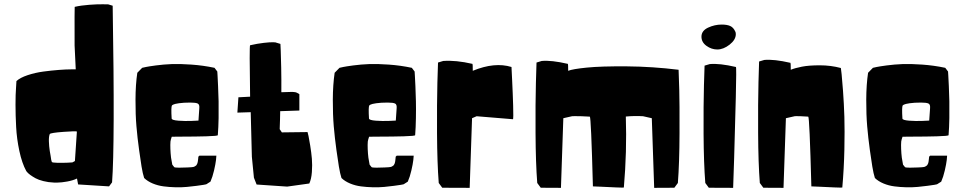

<svg xmlns="http://www.w3.org/2000/svg" viewBox="-20 -881 4545 906"><path d="M57.6 -498.5Q75.2 -514.6 110.6 -526.4Q146 -538.1 183.8 -543.2Q221.7 -548.3 256.8 -551Q292 -553.7 314.5 -553.7H337.4L332 -666.5Q331.5 -848.1 332.5 -848.6Q361.8 -855.5 401.4 -858.4Q440.9 -861.3 465.8 -860.8L490.7 -860.4L511.7 -854Q522.5 -198.7 508.8 -20.5L494.6 -1.5L348.6 -10.7L343.3 -38.6Q324.2 -29.3 296.9 -24.4Q269.5 -19.5 252 -19.5H234.4Q208 -20.5 184.8 -26.4Q161.6 -32.2 147.5 -40Q133.3 -47.9 123 -55.4Q112.8 -63 108.4 -68.4L104 -73.7Q83.5 -111.3 71.3 -168.7Q59.1 -226.1 56.2 -281.5Q53.2 -336.9 53.2 -387Q53.2 -437 55.7 -467.8ZM214.8 -248.5Q210 -236.8 210.7 -214.1Q211.4 -191.4 214.8 -168.9L218.8 -146Q221.7 -122.1 224.6 -116.7Q226.6 -113.3 251 -112.8Q275.4 -112.3 298.8 -113.3L321.8 -114.7L333.5 -121.1L342.8 -260.3Q340.3 -263.2 279.8 -258.8Q219.2 -254.4 214.8 -248.5Z M920.9 -146.5H1001Q1001.5 -145.5 999.3 -126.2Q997.1 -106.9 990 -76.4Q982.9 -45.9 973.1 -23.9Q971.7 -22.9 969.7 -21.7Q967.8 -20.5 963.1 -17.6Q958.5 -14.6 955.6 -12.7Q952.6 -10.7 952.6 -11.2L940.4 -8.8Q928.7 -6.8 908.2 -4.2Q887.7 -1.5 862.3 1Q836.9 3.4 808.1 2.7Q779.3 2 752.4 -1.5Q725.6 -4.9 700.9 -15.1Q676.3 -25.4 660.2 -41L653.8 -64.5Q651.4 -75.7 647.9 -95.2Q644.5 -114.7 636.5 -172.6Q628.4 -230.5 623.8 -285.2Q619.1 -339.8 619.4 -410.6Q619.6 -481.4 627.9 -537.6L650.9 -561Q657.2 -562.5 668.5 -564.9Q679.7 -567.4 716.1 -572.3Q752.4 -577.1 790.3 -578.6Q828.1 -580.1 883.5 -576.2Q939 -572.3 992.2 -561L1005.4 -543.5Q1005.9 -536.6 1006.6 -524.2Q1007.3 -511.7 1009 -474.9Q1010.7 -438 1011.5 -403.3Q1012.2 -368.7 1011.5 -323.7Q1010.7 -278.8 1007.8 -243.2Q1007.8 -239.3 953.4 -237.8Q898.9 -236.3 844.7 -236.3L790.5 -235.8L786.6 -223.6Q783.7 -216.3 783.7 -197Q783.7 -177.7 785.2 -157.2L787.1 -137.2L793 -104L802.2 -92.3Q805.7 -89.8 825.4 -89.8Q845.2 -89.8 863.3 -90.8L881.8 -91.8Q887.2 -92.3 891.6 -93Q896 -93.8 899.2 -95.9Q902.3 -98.1 904.8 -99.6Q907.2 -101.1 908.9 -105.2Q910.6 -109.4 911.6 -110.8Q912.6 -112.3 913.3 -117.9Q914.1 -123.5 914.3 -125Q914.6 -126.5 915.3 -133.3Q916 -140.1 916 -141.6ZM790 -321.8Q790.5 -314 822 -311.5Q853.5 -309.1 884.8 -310.5L916.5 -312Q919.4 -357.9 920.4 -369.1Q922.4 -387.7 913.3 -392.3Q904.3 -397 877.9 -397Q845.7 -397 824.2 -393.8Q802.7 -390.6 796.9 -387.2L791.5 -383.8Q786.6 -376.5 790 -321.8Z M1100.1 -349.6 1105 -421.9Q1127.9 -423.3 1160.2 -424.8Q1156.2 -667 1160.2 -667.5Q1194.8 -675.3 1224.6 -678.7Q1254.4 -682.1 1266.6 -681.6L1278.8 -681.2L1303.2 -673.8Q1303.7 -662.6 1304.7 -642.1Q1305.7 -621.6 1306.9 -561.8Q1308.1 -502 1307.6 -445.8Q1364.3 -448.2 1370.1 -446.3Q1374.5 -446.3 1380.1 -443.8Q1385.7 -441.4 1389.2 -439L1392.6 -436.5V-359.4L1302.2 -356.4Q1302.2 -354 1301.3 -316.4Q1300.3 -278.8 1299.8 -271.5L1310.1 -256.3L1431.2 -257.8Q1433.1 -251 1435.8 -239Q1438.5 -227.1 1443.8 -194.1Q1449.2 -161.1 1451.7 -131.8Q1454.1 -102.5 1451.7 -69.1Q1449.2 -35.6 1439.5 -15.1L1335 -0.5L1190.9 -10.3L1178.2 -42.5L1168.5 -141.1Q1165.5 -258.8 1163.1 -351.6Z M1852.1 -146.5H1932.1Q1932.6 -145.5 1930.4 -126.2Q1928.2 -106.9 1921.1 -76.4Q1914.1 -45.9 1904.3 -23.9Q1902.8 -22.9 1900.9 -21.7Q1898.9 -20.5 1894.3 -17.6Q1889.6 -14.6 1886.7 -12.7Q1883.8 -10.7 1883.8 -11.2L1871.6 -8.8Q1859.9 -6.8 1839.4 -4.2Q1818.8 -1.5 1793.5 1Q1768.1 3.4 1739.3 2.7Q1710.4 2 1683.6 -1.5Q1656.7 -4.9 1632.1 -15.1Q1607.4 -25.4 1591.3 -41L1585 -64.5Q1582.5 -75.7 1579.1 -95.2Q1575.7 -114.7 1567.6 -172.6Q1559.6 -230.5 1554.9 -285.2Q1550.3 -339.8 1550.5 -410.6Q1550.8 -481.4 1559.1 -537.6L1582 -561Q1588.4 -562.5 1599.6 -564.9Q1610.8 -567.4 1647.2 -572.3Q1683.6 -577.1 1721.4 -578.6Q1759.3 -580.1 1814.7 -576.2Q1870.1 -572.3 1923.3 -561L1936.5 -543.5Q1937 -536.6 1937.7 -524.2Q1938.5 -511.7 1940.2 -474.9Q1941.9 -438 1942.6 -403.3Q1943.4 -368.7 1942.6 -323.7Q1941.9 -278.8 1939 -243.2Q1939 -239.3 1884.5 -237.8Q1830.1 -236.3 1775.9 -236.3L1721.7 -235.8L1717.8 -223.6Q1714.8 -216.3 1714.8 -197Q1714.8 -177.7 1716.3 -157.2L1718.3 -137.2L1724.1 -104L1733.4 -92.3Q1736.8 -89.8 1756.6 -89.8Q1776.4 -89.8 1794.4 -90.8L1813 -91.8Q1818.4 -92.3 1822.8 -93Q1827.1 -93.8 1830.3 -95.9Q1833.5 -98.1 1835.9 -99.6Q1838.4 -101.1 1840.1 -105.2Q1841.8 -109.4 1842.8 -110.8Q1843.8 -112.3 1844.5 -117.9Q1845.2 -123.5 1845.5 -125Q1845.7 -126.5 1846.4 -133.3Q1847.2 -140.1 1847.2 -141.6ZM1721.2 -321.8Q1721.7 -314 1753.2 -311.5Q1784.7 -309.1 1815.9 -310.5L1847.7 -312Q1850.6 -357.9 1851.6 -369.1Q1853.5 -387.7 1844.5 -392.3Q1835.4 -397 1809.1 -397Q1776.9 -397 1755.4 -393.8Q1733.9 -390.6 1728 -387.2L1722.7 -383.8Q1717.8 -376.5 1721.2 -321.8Z M2210.9 -546.9Q2314 -589.4 2393.6 -564.9Q2394 -558.1 2394.5 -546.1Q2395 -534.2 2396.7 -501.7Q2398.4 -469.2 2399.4 -440.9Q2400.4 -412.6 2401.4 -383.1Q2402.3 -353.5 2402.1 -335.9Q2401.9 -318.4 2400.4 -318.4L2229 -332.5L2207.5 -323.2L2196.3 5.4L2066.9 4.9L2050.3 -17.6Q2043 -110.8 2042.2 -252.9Q2041.5 -395 2043.9 -490.2L2046.9 -585.9L2071.3 -593.3Q2131.3 -597.7 2209.5 -579.6Q2210.9 -579.6 2210.9 -546.9Z M3178.7 -17.6 3162.1 4.9 3066.9 5.4Q3060.1 -177.7 3055.7 -323.2L3014.6 -332.5Q2975.6 -335 2933.1 -331.1Q2938.5 -165.5 2923.8 3.9Q2923.8 4.9 2887.2 3.4Q2850.6 2 2814.5 0L2777.8 -1.5Q2769 -330.1 2763.2 -330.6Q2745.1 -332 2724.1 -332.5Q2703.1 -333 2691.4 -333L2679.2 -332.5L2638.2 -323.2L2627 5.4L2531.7 4.9L2515.1 -17.6Q2507.8 -110.8 2507.1 -252.9Q2506.3 -395 2508.8 -490.2L2511.7 -585.9L2536.1 -593.3Q2581.5 -597.7 2659.7 -579.6Q2661.1 -579.6 2661.1 -546.9Q2681.2 -555.2 2748.5 -562Q2815.9 -568.8 2937.5 -567.9Q3059.1 -566.9 3182.1 -551.8Q3183.6 -515.6 3185.3 -455.8Q3187 -396 3186.5 -253.4Q3186 -110.8 3178.7 -17.6Z M3324.7 4.9 3308.1 -17.6Q3300.8 -110.8 3300 -249.3Q3299.3 -387.7 3301.8 -479.5L3304.7 -571.3L3329.1 -578.6Q3374.5 -583 3452.6 -564.9Q3455.6 -564.5 3452.1 -421.9Q3448.7 -279.3 3444.3 -136.7L3439.5 5.4ZM3452.1 -719.7Q3452.1 -693.4 3422.9 -670.4Q3393.6 -647.5 3364.7 -647.5Q3337.4 -647.5 3313.7 -664.6Q3290 -681.6 3290 -708Q3290 -735.8 3321 -750.5Q3352.1 -765.1 3385.3 -765.1Q3410.6 -765.1 3425.8 -758.3Q3440.9 -751.5 3449.7 -731.9Q3452.1 -728 3452.1 -719.7Z M3711.4 -551.8Q3731.9 -560.1 3764.2 -566.4Q3796.4 -572.8 3848.4 -572.8Q3900.4 -572.8 3947.8 -560.1Q3949.2 -549.8 3951.4 -531Q3953.6 -512.2 3958 -451.9Q3962.4 -391.6 3964.4 -329.1Q3966.3 -266.6 3964.4 -175Q3962.4 -83.5 3954.6 3.9Q3954.6 4.9 3918 3.4Q3881.3 2 3845.2 0L3808.6 -1.5Q3799.8 -330.1 3793.9 -330.6Q3775.9 -332 3759.8 -332.5Q3743.7 -333 3736.8 -333L3729.5 -332.5L3688.5 -323.2L3677.2 5.4L3582 4.9L3565.4 -17.6Q3558.1 -110.8 3557.4 -254.2Q3556.6 -397.5 3559.1 -494.1L3562 -590.8L3586.4 -598.1Q3631.8 -602.5 3710 -584.5Q3711.4 -584.5 3711.4 -551.8Z M4369.1 -146.5H4449.2Q4449.7 -145.5 4447.5 -126.2Q4445.3 -106.9 4438.2 -76.4Q4431.2 -45.9 4421.4 -23.9Q4419.9 -22.9 4418 -21.7Q4416 -20.5 4411.4 -17.6Q4406.7 -14.6 4403.8 -12.7Q4400.9 -10.7 4400.9 -11.2L4388.7 -8.8Q4377 -6.8 4356.4 -4.2Q4335.9 -1.5 4310.5 1Q4285.2 3.4 4256.3 2.7Q4227.5 2 4200.7 -1.5Q4173.8 -4.9 4149.2 -15.1Q4124.5 -25.4 4108.4 -41L4102.1 -64.5Q4099.6 -75.7 4096.2 -95.2Q4092.8 -114.7 4084.7 -172.6Q4076.7 -230.5 4072 -285.2Q4067.4 -339.8 4067.6 -410.6Q4067.9 -481.4 4076.2 -537.6L4099.1 -561Q4105.5 -562.5 4116.7 -564.9Q4127.9 -567.4 4164.3 -572.3Q4200.7 -577.1 4238.5 -578.6Q4276.4 -580.1 4331.8 -576.2Q4387.2 -572.3 4440.4 -561L4453.6 -543.5Q4454.1 -536.6 4454.8 -524.2Q4455.6 -511.7 4457.3 -474.9Q4459 -438 4459.7 -403.3Q4460.4 -368.7 4459.7 -323.7Q4459 -278.8 4456.1 -243.2Q4456.1 -239.3 4401.6 -237.8Q4347.2 -236.3 4293 -236.3L4238.8 -235.8L4234.9 -223.6Q4231.9 -216.3 4231.9 -197Q4231.9 -177.7 4233.4 -157.2L4235.4 -137.2L4241.2 -104L4250.5 -92.3Q4253.9 -89.8 4273.7 -89.8Q4293.5 -89.8 4311.5 -90.8L4330.1 -91.8Q4335.4 -92.3 4339.8 -93Q4344.2 -93.8 4347.4 -95.9Q4350.6 -98.1 4353 -99.6Q4355.5 -101.1 4357.2 -105.2Q4358.9 -109.4 4359.9 -110.8Q4360.8 -112.3 4361.6 -117.9Q4362.3 -123.5 4362.5 -125Q4362.8 -126.5 4363.5 -133.3Q4364.3 -140.1 4364.3 -141.6ZM4238.3 -321.8Q4238.8 -314 4270.3 -311.5Q4301.8 -309.1 4333 -310.5L4364.7 -312Q4367.7 -357.9 4368.7 -369.1Q4370.6 -387.7 4361.6 -392.3Q4352.5 -397 4326.2 -397Q4293.9 -397 4272.5 -393.8Q4251 -390.6 4245.1 -387.2L4239.7 -383.8Q4234.9 -376.5 4238.3 -321.8Z"/></svg>

Font: Noot
Style: Regular
Weight: 400
Designer: Amos Jerbi
Foundry: Amos Jerbi
Version: Version 1.000;PS 001.001;hotconv 1.0.56